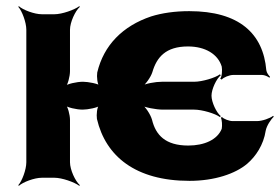

<svg xmlns="http://www.w3.org/2000/svg" viewBox="-20 -574 904 620"><path d="M588 -104C514 -104 483 -138 471 -187C466 -205 449 -230 437 -238L433 -235C447 -227 484 -220 506 -220H607C633 -220 676 -207 690 -196L693 -199C679 -210 663 -244 663 -265C663 -286 679 -320 693 -331L690 -334C676 -323 633 -310 607 -310H503C482 -310 448 -304 436 -296L438 -293C450 -301 467 -325 472 -341C486 -389 515 -424 587 -424C643 -424 684 -399 696 -359C698 -349 697 -326 691 -320L696 -317C701 -324 721 -332 733 -332H826C834 -332 845 -327 850 -323L852 -326C848 -330 841 -339 840 -347C830 -466 752 -538 591 -538C545 -538 503 -532 468 -521C376 -490 315 -428 294 -340C292 -327 294 -301 302 -294L306 -296C298 -304 264 -310 248 -310C228 -310 196 -303 188 -295L191 -292C199 -300 206 -328 206 -344V-478C206 -502 223 -539 238 -552L236 -554C220 -542 180 -528 156 -528H115C91 -528 54 -542 41 -554L39 -552C51 -539 65 -502 65 -478V-50C65 -26 51 11 39 24L41 26C54 14 91 0 115 0H156C180 0 220 14 236 26L238 24C223 11 206 -26 206 -50V-187C206 -203 199 -230 191 -238L188 -235C196 -227 227 -220 247 -220C263 -220 296 -226 304 -234L301 -236C293 -229 291 -203 293 -190C321 -70 417 10 592 10C673 10 740 -13 778 -45C806 -69 831 -106 838 -152C841 -168 855 -189 864 -197L862 -200C852 -192 827 -183 810 -183H731C720 -183 702 -190 697 -196L693 -194C697 -188 698 -168 696 -158C682 -123 640 -104 588 -104Z"/></svg>

Font: Asimov
Style: EdgeWide
Weight: 500
Designer: Google
Version: Version 2.000980: 2014